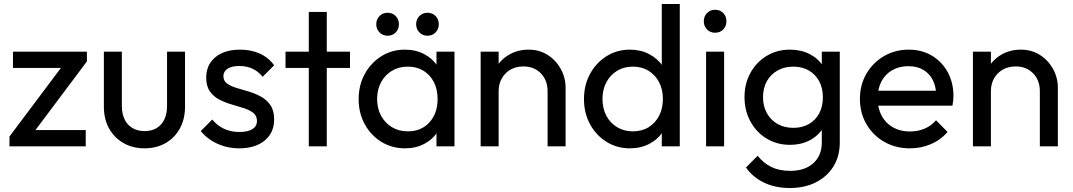

<svg xmlns="http://www.w3.org/2000/svg" viewBox="-20 -734 5382 963"><path d="M27.5 -49.2 309.8 -425.8H415.8L133.5 -49.2ZM27.5 0V-49.2L107.8 -81.8H410V0ZM45 -393.2V-475H415.8V-425.8L333 -393.2Z M704.5 10Q645.5 10 599.1 -16.6Q552.8 -43.2 526.9 -90.1Q501 -137 501 -198.8V-475H591.2V-202.8Q591.2 -163.8 604.8 -135.5Q618.2 -107.2 644 -91.9Q669.8 -76.5 704.7 -76.5Q758 -76.5 787.9 -110.1Q817.8 -143.8 817.8 -202.8V-475H908V-198.8Q908 -136.8 882.1 -89.6Q856.2 -42.5 810.4 -16.2Q764.5 10 704.5 10Z M1179.5 10Q1140.2 10 1104.4 -0.5Q1068.5 -11 1038.8 -30.2Q1009 -49.5 986.8 -76.5L1044.5 -134.5Q1070.8 -103 1104.9 -87.5Q1139 -72 1181.2 -72Q1223.2 -72 1246 -86.4Q1268.8 -100.8 1268.8 -127.2Q1268.8 -153.2 1250.4 -167.8Q1232 -182.2 1202.9 -191.6Q1173.8 -201 1141.5 -210.2Q1109.2 -219.5 1080.1 -234.5Q1051 -249.5 1032.6 -275.9Q1014.2 -302.2 1014.2 -345Q1014.2 -388 1034.9 -419.2Q1055.5 -450.5 1093.4 -467.8Q1131.2 -485 1183.8 -485Q1239.5 -485 1283.1 -465.2Q1326.8 -445.5 1355 -406.5L1297.2 -348.8Q1276.5 -375.2 1247.2 -389.1Q1218 -403 1180.8 -403Q1142 -403 1121.2 -389.2Q1100.5 -375.5 1100.5 -352Q1100.5 -328.2 1118.9 -315Q1137.2 -301.8 1166.4 -293Q1195.5 -284.2 1227.8 -274.8Q1260 -265.2 1289.1 -249.2Q1318.2 -233.2 1336.6 -206.2Q1355 -179.2 1355 -135Q1355 -68.2 1307.6 -29.1Q1260.2 10 1179.5 10Z M1528.8 0V-674H1619V0ZM1412 -393.2V-475H1735.5V-393.2Z M2011.2 10Q1945.5 10 1892.8 -22.6Q1840 -55.2 1809.4 -111.1Q1778.8 -167 1778.8 -236.5Q1778.8 -306.8 1809.4 -362.8Q1840 -418.8 1892.6 -451.9Q1945.2 -485 2010.8 -485Q2065.2 -485 2107.8 -462.5Q2150.2 -440 2176.1 -400.2Q2202 -360.5 2204.8 -309V-166.2Q2201.8 -114.8 2176.2 -74.9Q2150.8 -35 2108.1 -12.5Q2065.5 10 2011.2 10ZM2025.8 -75.2Q2093 -75.2 2133.9 -120.4Q2174.8 -165.5 2174.8 -237.2Q2174.8 -285.5 2156.1 -322.1Q2137.5 -358.8 2103.9 -379.2Q2070.2 -399.8 2025.2 -399.8Q1980.2 -399.8 1945.8 -379Q1911.2 -358.2 1891.4 -321.6Q1871.5 -285 1871.5 -237.5Q1871.5 -190 1891.4 -153.4Q1911.2 -116.8 1946 -96Q1980.8 -75.2 2025.8 -75.2ZM2169.2 0V-127.5L2185.8 -243.8L2169.2 -358.5V-475H2259.5V0ZM1923.8 -554.8Q1899.5 -554.8 1883.4 -571.5Q1867.2 -588.2 1867.2 -612.5Q1867.2 -637 1883.4 -653.5Q1899.5 -670 1923.8 -670Q1949 -670 1964.9 -653.5Q1980.8 -637 1980.8 -612.5Q1980.8 -588.2 1964.9 -571.5Q1949 -554.8 1923.8 -554.8ZM2123.8 -554.8Q2099.5 -554.8 2083.4 -571.5Q2067.2 -588.2 2067.2 -612.5Q2067.2 -637 2083.4 -653.5Q2099.5 -670 2123.8 -670Q2149 -670 2164.9 -653.5Q2180.8 -637 2180.8 -612.5Q2180.8 -588.2 2164.9 -571.5Q2149 -554.8 2123.8 -554.8Z M2726.5 0V-276.5Q2726.5 -331.2 2692.9 -366Q2659.2 -400.8 2605.4 -400.8Q2568.8 -400.8 2540.8 -384.9Q2512.8 -369 2496.9 -341Q2481 -313 2481 -276.8L2443.5 -297.8Q2443.5 -352 2467.9 -394.1Q2492.2 -436.2 2534.9 -460.6Q2577.6 -485 2631.5 -485Q2685.5 -485 2727.4 -458.1Q2769.2 -431.2 2793 -387.6Q2816.8 -344 2816.8 -294.5V0ZM2390.8 0V-475H2481V0Z M3139.5 10Q3074.2 10 3022 -22.6Q2969.8 -55.2 2939.4 -111.1Q2909 -167 2909 -236.7Q2909 -307.3 2939.4 -363.2Q2969.8 -419 3022 -452Q3074.2 -485 3139.5 -485Q3193.2 -485 3236.1 -462.6Q3279 -440.2 3305.6 -400.5Q3332.2 -360.8 3335 -309V-166.2Q3332 -115 3306 -75.1Q3280 -35.2 3236.9 -12.6Q3193.8 10 3139.5 10ZM3154.5 -75.2Q3199.5 -75.2 3233.2 -96Q3266.8 -116.7 3285.8 -153.2Q3304.8 -189.8 3304.8 -237.2Q3304.8 -285.5 3285.6 -321.9Q3266.4 -358.4 3232.7 -379.1Q3199 -399.8 3154.5 -399.8Q3109.2 -399.8 3075.2 -379Q3041.1 -358.2 3021.4 -321.7Q3001.8 -285.2 3001.8 -237.5Q3001.8 -190 3021.3 -153.3Q3040.9 -116.6 3075.5 -95.9Q3110.1 -75.2 3154.5 -75.2ZM3389.5 0H3299.2V-127.5L3316 -243.8L3299.2 -358.5V-714H3389.5Z M3521.5 0V-475H3611.8V0ZM3566.5 -569.8Q3542.2 -569.8 3526.1 -586.5Q3510 -603.2 3510 -627.5Q3510 -652 3526.1 -668.5Q3542.2 -685 3566.5 -685Q3591.8 -685 3607.6 -668.5Q3623.5 -652 3623.5 -627.5Q3623.5 -603.2 3607.6 -586.5Q3591.8 -569.8 3566.5 -569.8Z M3942 209Q3868.5 209 3812.2 182.1Q3756 155.2 3721.5 106L3780.2 47.2Q3808.8 84 3848.8 103.5Q3888.8 123 3943.8 123Q4016.5 123 4059.1 84.8Q4101.8 46.5 4101.8 -19.2V-137L4118.2 -243.5L4101.8 -350V-475H4192V-19.2Q4192 49.2 4160.5 100.4Q4129 151.5 4072.6 180.2Q4016.2 209 3942 209ZM3942 -7.5Q3877.2 -7.5 3825.5 -38.8Q3773.8 -70 3744 -124.5Q3714.2 -179 3714.2 -247Q3714.2 -314.8 3743.9 -368.5Q3773.5 -422.2 3825.2 -453.6Q3877 -485 3941.5 -485Q3997.5 -485 4040.6 -462.9Q4083.8 -440.8 4109.1 -401.4Q4134.5 -362 4137.2 -309V-183.2Q4134.2 -131.2 4108.5 -91.5Q4082.8 -51.8 4039.9 -29.6Q3997 -7.5 3942 -7.5ZM3959.5 -92.8Q4003.8 -92.8 4037.1 -111.9Q4070.5 -131 4088.9 -165.5Q4107.2 -200 4107.2 -246.2Q4107.2 -292.2 4088.8 -326.6Q4070.2 -361 4036.9 -380.4Q4003.5 -399.8 3959 -399.8Q3914.2 -399.8 3879.9 -380.4Q3845.5 -361 3826.2 -326.6Q3807 -292.2 3807 -246.5Q3807 -201.5 3826.4 -166.5Q3845.8 -131.5 3880.1 -112.1Q3914.5 -92.8 3959.5 -92.8Z M4543.8 10Q4472.5 10 4415.8 -22.2Q4359 -54.5 4326 -110.9Q4293 -167.2 4293 -237.8Q4293 -308 4325.4 -363.9Q4357.8 -419.8 4413.5 -452.4Q4469.2 -485 4537.8 -485Q4603.5 -485 4654 -454.9Q4704.5 -424.8 4733.4 -372Q4762.2 -319.2 4762.2 -251.5Q4762.2 -241.5 4761 -230Q4759.8 -218.5 4757 -204H4356.2V-278.8H4709.2L4676.2 -250Q4675.8 -297.8 4659 -331.5Q4642.2 -365.2 4611.2 -383.6Q4580.2 -402 4536 -402Q4489.5 -402 4454.9 -381.9Q4420.2 -361.8 4401.1 -325.8Q4382 -289.8 4382 -240.5Q4382 -190.8 4402.1 -153.2Q4422.2 -115.8 4459 -95.1Q4495.8 -74.5 4544 -74.5Q4583.8 -74.5 4617.5 -88.8Q4651.2 -103 4674.8 -130.8L4732.5 -72.2Q4698.5 -32.2 4649.1 -11.1Q4599.8 10 4543.8 10Z M5195.5 0V-276.5Q5195.5 -331.2 5161.9 -366Q5128.2 -400.8 5074.4 -400.8Q5037.8 -400.8 5009.8 -384.9Q4981.8 -369 4965.9 -341Q4950 -313 4950 -276.8L4912.5 -297.8Q4912.5 -352 4936.9 -394.1Q4961.2 -436.2 5003.9 -460.6Q5046.6 -485 5100.5 -485Q5154.5 -485 5196.4 -458.1Q5238.2 -431.2 5262 -387.6Q5285.8 -344 5285.8 -294.5V0ZM4859.8 0V-475H4950V0Z"/></svg>

Font: Outfit Thin
Style: Regular
Weight: 100
Designer: Rodrigo Fuenzalida
Foundry: fragTYPE
Version: Version 1.000